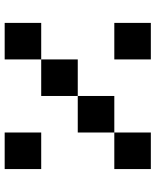

<svg xmlns="http://www.w3.org/2000/svg" viewBox="58 -723 665 821"><g transform="rotate(-90 390.5 -312.5)"><path d="M703.1 -625V-468.8H546.9V-312.5H390.6V-156.2H234.4V0H78.1V-156.2H234.4V-312.5H390.6V-468.8H546.9V-625ZM234.4 -625H78.1V-468.8H234.4ZM703.1 0H546.9V-156.2H703.1Z"/></g></svg>

Font: Sorena-Fanum Normal
Style: Regular
Weight: 400
Designer: Mohammad Darvishi
Version: Version 1.000;March 20, 2024;FontCreator 15.0.0.2958 64-bit